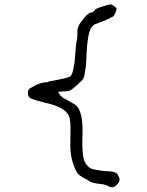

<svg xmlns="http://www.w3.org/2000/svg" viewBox="-20 -751 648 844"><path d="M503.9 28.3V32.2L504.9 33.2V34.2V35.2L505.9 38.1Q504.9 49.8 494.1 60.5Q483.4 72.3 474.6 72.3Q464.8 72.3 459 69.3Q452.1 64.5 449.2 64.5Q448.2 63.5 445.3 62.5Q443.4 61.5 441.4 61.5Q438.5 59.6 428.7 58.6Q388.7 54.7 377 47.9Q364.3 40 358.4 36.1Q351.6 34.2 344.7 29.3Q328.1 19.5 324.2 14.6Q319.3 9.8 313.5 -2Q307.6 -14.6 302.7 -28.3Q288.1 -69.3 289.1 -115.2Q290 -161.1 290 -186.5Q290 -211.9 287.1 -228.5Q283.2 -246.1 271.5 -257.8Q247.1 -284.2 180.7 -298.8Q125 -312.5 114.3 -319.3Q102.5 -326.2 102.5 -341.3Q102.5 -356.4 111.3 -362.3Q154.3 -389.6 188.5 -389.6L194.3 -392.6L204.1 -394.5Q278.3 -408.2 287.1 -414.1H288.1Q297.9 -422.9 302.7 -449.2Q306.6 -470.7 307.6 -476.6L313.5 -544.9Q314.5 -560.5 317.4 -572.3Q320.3 -585.9 320.3 -601.6V-614.3Q320.3 -633.8 335.9 -654.3Q366.2 -695.3 378.9 -695.3Q381.8 -695.3 384.8 -697.3Q387.7 -697.3 388.7 -698.2Q388.7 -698.2 395.5 -705.1H396.5L397.5 -707V-708Q397.5 -710.9 418.9 -718.8Q458 -731.4 465.8 -731.4Q472.7 -731.4 482.4 -723.6Q492.2 -716.8 492.2 -712.9Q492.2 -708 490.2 -702.1Q488.3 -696.3 485.4 -690.4Q478.5 -676.8 471.7 -675.8H470.7L468.8 -674.8Q468.8 -673.8 467.8 -673.8Q460.9 -668 400.4 -645.5Q397.5 -644.5 395.5 -643.6Q391.6 -641.6 383.8 -632.8Q363.3 -610.4 359.4 -488.3Q358.4 -461.9 356.4 -451.2Q353.5 -439.5 353.5 -433.6Q350.6 -414.1 346.7 -406.2Q341.8 -397.5 317.4 -376Q296.9 -358.4 292 -355.5Q284.2 -349.6 269.5 -349.6Q253.9 -349.6 250 -348.6Q247.1 -348.6 245.1 -347.7Q244.1 -347.7 243.2 -347.7H235.4L239.3 -340.8Q240.2 -337.9 244.1 -333Q245.1 -332 246.1 -331.1Q248 -329.1 248 -329.1L251 -326.2L255.9 -321.3L282.2 -307.6Q291 -301.8 308.6 -292Q334 -276.4 340.8 -218.8Q343.8 -195.3 342.8 -170.9Q341.8 -146.5 341.8 -127Q341.8 -92.8 344.7 -70.3Q347.7 -47.9 354.5 -36.1Q368.2 -11.7 390.6 -6.8Q423.8 0 439.5 1L462.9 2Q468.8 2.9 473.1 3.4Q477.5 3.9 483.4 5.9Q499 11.7 500 22.5ZM204.1 -394.5Z"/></svg>

Font: ToneOZ-Zhuyin-Tsuipita-TC
Style: Regular
Weight: 400
Designer: ÂÆ£ÂøóÂáåJeffrey Xuan(jeffreyx@gmail.com, ToneOZ.com) ÈòøÂù§(cjkFonts)
Foundry: ToneOZ
Version: Version 0.240710